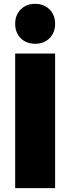

<svg xmlns="http://www.w3.org/2000/svg" viewBox="-20 -980 366 1000"><path d="M88 -931Q117 -960 163 -960Q209 -960 238 -931Q267 -902 267 -856Q267 -810 238 -781Q209 -752 163 -752Q117 -752 88 -781Q59 -810 59 -856Q59 -902 88 -931ZM267 0H59V-701H267Z"/></svg>

Font: Montserrat Extra Bold
Style: Regular
Weight: 800
Designer: Julieta Ulanovsky
Foundry: Julieta Ulanovsky
Version: Version 3.001;PS 003.001;hotconv 1.0.70;makeotf.lib2.5.58329